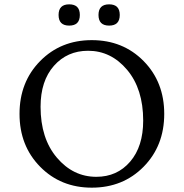

<svg xmlns="http://www.w3.org/2000/svg" viewBox="-20 -855 847 885"><path d="M403 10Q260 10 165 -86.5Q70 -183 70 -330Q70 -477 165 -573.5Q260 -670 403 -670Q547 -670 642 -573.5Q737 -477 737 -330Q737 -183 642 -86.5Q547 10 403 10ZM424 -40Q520 -40 580 -110Q640 -180 640 -299Q640 -445 566 -533Q492 -621 386 -621Q290 -621 228.5 -551.5Q167 -482 167 -363Q167 -217 242 -128.5Q317 -40 424 -40ZM299 -737Q250 -737 250 -786Q250 -835 299 -835Q348 -835 348 -786Q348 -737 299 -737ZM483 -737Q434 -737 434 -786Q434 -835 483 -835Q532 -835 532 -786Q532 -737 483 -737Z"/></svg>

Font: Spectral
Style: Regular
Weight: 400
Designer: Jean-Baptiste Levee
Foundry: Production Type
Version: Version 1.002